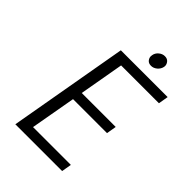

<svg xmlns="http://www.w3.org/2000/svg" viewBox="-245 -954 1059 1059"><g transform="rotate(45 284.0 -424.5)"><path d="M381 -757Q362 -757 352.5 -768.5Q343 -780 343 -793Q343 -798 344 -803Q347 -822 363 -835.5Q379 -849 398 -849Q417 -849 427 -837Q437 -825 437 -811Q437 -807 436 -803Q432 -784 416 -770.5Q400 -757 381 -757ZM263 -642 217 -381H482L472 -323H207L160 -58H455L445 0H80L203 -700H568L558 -642Z"/></g></svg>

Font: Fz Poppins Light
Style: Italic
Weight: 300
Italic angle: -10°
Designer: Ninad Kale (Devanagari), Jonny Pinhorn (Latin)
Foundry: Indian Type Foundry
Version: Vit hóa bi Vntype.Com & FontZin.Com